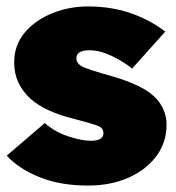

<svg xmlns="http://www.w3.org/2000/svg" viewBox="-20 -566 547 596"><path d="M253 10Q166 10 101.5 -16.5Q37 -43 1 -83L119 -184Q151 -156 192.5 -142.5Q234 -129 262 -129Q301 -129 301 -153Q301 -168 285 -175Q268 -182 202 -199Q163 -209 130.5 -224Q98 -239 75 -259Q51 -281 37.5 -309Q24 -337 24 -372Q24 -426 57 -465Q90 -504 142.5 -525Q195 -546 253 -546Q326 -546 386 -525Q446 -504 493 -468L390 -353Q365 -374 327.5 -392Q290 -410 258 -410Q217 -410 217 -385Q217 -368 238 -358Q247 -354 268.5 -347Q290 -340 332 -328Q377 -315 411.5 -298Q446 -281 467 -258Q481 -242 489 -222Q497 -202 497 -179Q497 -124 465.5 -81.5Q434 -39 379 -14.5Q324 10 253 10Z"/></svg>

Font: Lexend Black
Style: Regular
Weight: 900
Designer: Bonnie Shaver-Troup, Thomas Jockin
Foundry: Lexend
Version: Version 1.007; ttfautohint (v1.8.3)